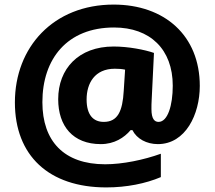

<svg xmlns="http://www.w3.org/2000/svg" viewBox="-20 -738 937 838"><path d="M852 -363C852 -583 698 -718 476 -718C213 -718 45 -532 45 -291C45 -59 193 80 444 80C533 80 616 63 682 35V-67C607 -40 515 -21 439 -21C259 -21 165 -122 165 -292C165 -481 273 -618 478 -618C635 -618 734 -523 734 -364C734 -278 712 -206 672 -206C655 -206 641 -218 641 -262C641 -272 641 -291 642 -302L652 -507C612 -521 540 -535 476 -535C323 -535 234 -438 234 -305C234 -188 298 -109 420 -109C479 -109 522 -137 550 -170H558C577 -132 620 -109 669 -109C790 -109 852 -239 852 -363ZM358 -304C358 -374 393 -438 481 -438C498 -438 512 -437 526 -434L520 -341C515 -253 494 -206 433 -206C388 -206 358 -235 358 -304Z"/></svg>

Font: Noto Sans Arabic ExtBd
Style: Regular
Weight: 800
Designer: Monotype Design Team, Nadine Chahine, Nizar Qandah and Khaled Hosny
Foundry: Monotype Imaging Inc.
Version: Version 2.012